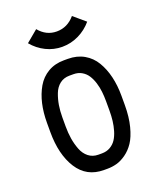

<svg xmlns="http://www.w3.org/2000/svg" viewBox="-131 -768 713 861"><g transform="rotate(-20 225.0 -337.0)"><path d="M229.5 -570.8Q188.5 -570.8 152.1 -588.9Q115.7 -606.9 89.4 -638.7L145.5 -685.5Q179.7 -644 229.5 -644Q280.8 -644 316.4 -686L372.1 -638.7Q345.2 -606.9 308.1 -588.9Q271 -570.8 229.5 -570.8ZM402.8 -274.4V-229.5Q402.8 -172.9 391.4 -128.7Q379.9 -84.5 362.5 -58.6Q345.2 -32.7 321.8 -16.1Q298.3 0.5 276.6 6.3Q254.9 12.2 232.4 12.2H215.3Q133.3 12.2 90.3 -55.2Q47.4 -122.6 47.4 -230V-273.9Q47.4 -322.8 56.9 -364.3Q66.4 -405.8 85.9 -439.5Q105.5 -473.1 138.4 -492.4Q171.4 -511.7 214.4 -511.7H233.4Q276.9 -511.7 310.1 -492.7Q343.3 -473.6 363 -440.4Q382.8 -407.2 392.8 -365.2Q402.8 -323.2 402.8 -274.4ZM233.4 -438.5H214.4Q187.5 -438.5 168.2 -423.6Q148.9 -408.7 139.2 -383.3Q129.4 -357.9 125 -331.1Q120.6 -304.2 120.6 -273.9V-230Q120.6 -199.2 125 -171.6Q129.4 -144 139.4 -117.9Q149.4 -91.8 168.9 -76.4Q188.5 -61 215.3 -61H232.4Q254.9 -61 272.2 -71Q289.6 -81.1 300.3 -97.4Q311 -113.8 317.6 -136.2Q324.2 -158.7 326.9 -181.4Q329.6 -204.1 329.6 -229.5V-274.4Q329.6 -298.3 327.1 -320.3Q324.7 -342.3 317.9 -364.3Q311 -386.2 300.5 -402.3Q290 -418.5 272.9 -428.5Q255.9 -438.5 233.4 -438.5Z"/></g></svg>

Font: Anka/Coder Narrow
Style: Regular
Weight: 400
Width: 3
Monospace: yes
Version: Version 001.100